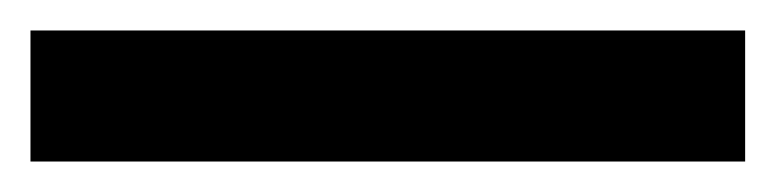

<svg xmlns="http://www.w3.org/2000/svg" viewBox="-22 60 509 126"><path d="M467 166H-2V80H467Z"/></svg>

Font: Noto Sans Canadian Aboriginal SemiBold
Style: Regular
Weight: 600
Designer: Monotype Design Team, Typotheque's Kevin King
Foundry: Monotype Imaging Inc.
Version: Version 2.004; ttfautohint (v1.8.4.7-5d5b)